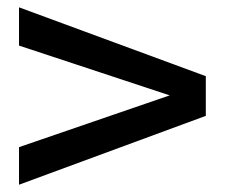

<svg xmlns="http://www.w3.org/2000/svg" viewBox="-20 -547 617 527"><path d="M32.2 -40V-143.1L445.8 -285.2L32.2 -421.9V-526.9L544.9 -337.9V-229Z"/></svg>

Font: Overused Grotesk Medium
Style: Regular
Weight: 500
Version: Version 0.002